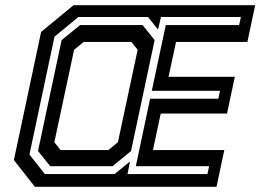

<svg xmlns="http://www.w3.org/2000/svg" viewBox="-20 -720 1016 740"><path d="M114.5 0 33.5 -103 138.5 -597 263.5 -700H963.5L933.5 -558.5H658.5L629.5 -424H885L855 -282.5H599.5L569.5 -141.5H844.5L814.5 0ZM153 -49H421.5L481 -97.5L471.5 -49H779.5L786 -79.5H503.5L558.5 -339.5H821.5L828 -370H565L619 -623.5H901.5L908.5 -654.5H600.5L589 -606L550.5 -654.5H282L190 -578.5L93.5 -124.5ZM173.5 -79.5 126.5 -138 217.5 -565.5 289 -623.5H529.5L576 -565.5L485 -138L414 -79.5ZM213.5 -141.5H397.5L434.5 -172L510.5 -528L486.5 -558.5H302.5L265.5 -528L189.5 -172Z"/></svg>

Font: Tourney Expanded SemiBold
Style: Italic
Weight: 600
Width: 7
Italic angle: -12°
Designer: Tyler Finck
Foundry: Etcetera Type Co
Version: Version 1.010; ttfautohint (v1.8.3)